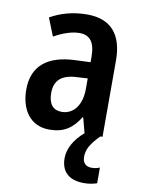

<svg xmlns="http://www.w3.org/2000/svg" viewBox="-87 -613 662 901"><g transform="rotate(10 243.5 -162.0)"><path d="M356 108C356 73 371 44 415 0H425V-363C425 -488 368 -553 255 -553C188 -553 129 -536 80 -508L114 -423C158 -447 198 -461 235 -461C284 -461 309 -430 309 -361V-335L236 -332C104 -327 34 -268 34 -157C34 -62 81 10 172 10C241 10 281 -17 317 -74H320L339 -2C292 38 267 85 267 129C267 193 304 229 377 229C403 229 423 224 438 219V144C429 148 416 152 399 152C372 152 356 136 356 108ZM260 -255 309 -258V-208C309 -128 270 -82 215 -82C176 -82 152 -107 152 -161C152 -220 184 -252 260 -255Z"/></g></svg>

Font: Noto Sans Ethiopic Cond SemBd
Style: Regular
Weight: 600
Width: 3
Designer: Monotype Design Team
Foundry: Monotype Imaging Inc.
Version: Version 2.102